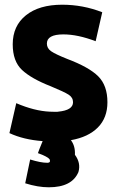

<svg xmlns="http://www.w3.org/2000/svg" viewBox="-20 -572 500 815"><path d="M298 85Q324 120 313 158Q286 223 187 223Q141 223 87 206L108 105Q153 119 181 119Q196 119 191 105Q183 93 141 78Q144 68 161 27Q80 21 20 -7L49 -134Q126 -101 191 -98Q192 -98 209.5 -97.5Q227 -97 227 -98Q290 -104 290 -138Q290 -158 271.5 -170Q253 -182 195 -206Q113 -238 73.5 -275Q34 -312 34 -384Q34 -462 90 -507Q146 -552 244 -552Q332 -552 414 -520L386 -397Q310 -426 249 -426Q179 -426 179 -387Q179 -367 197 -354.5Q215 -342 265 -322Q358 -287 397 -248Q436 -209 436 -138Q436 -72 395.5 -31Q355 10 281 23Q300 48 298 85Z"/></svg>

Font: Repo
Style: Bold
Weight: 700
Designer: Stefan Peev
Foundry: Context Ltd
Version: Version 001.000